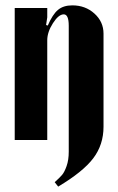

<svg xmlns="http://www.w3.org/2000/svg" viewBox="-20 -525 443 720"><path d="M251 -504.9Q300.3 -504.9 334.2 -474.1Q368.2 -443.4 368.2 -398.9V-49.8Q368.2 17.6 329.8 68.4Q291.5 119.1 198.2 174.8L185.1 158.2Q203.6 141.6 212.6 131.1Q221.7 120.6 229.7 97.9Q237.8 75.2 237.8 43.9V-428.2Q237.8 -471.2 219.2 -471.2Q199.7 -471.2 178.5 -438Q157.2 -404.8 157.2 -374V0H35.2V-495.1H157.2V-460L152.8 -431.2L159.2 -429.2Q177.2 -471.2 197.5 -488Q217.8 -504.9 251 -504.9Z"/></svg>

Font: Moniqa Black Heading
Style: Regular
Weight: 900
Designer: Rajesh Rajput
Foundry: Rajesh Rajput
Version: Version 1.000